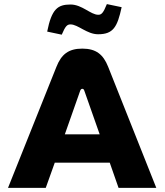

<svg xmlns="http://www.w3.org/2000/svg" viewBox="-20 -916 802 936"><path d="M255 -590 19 0H203L247 -123H515L558 0H742L507 -591C483 -651 448 -679 381 -679C314 -679 279 -651 255 -590ZM210 -762 281 -747C299 -789 307 -797 324 -797C360 -797 404 -749 458 -749C532 -749 552 -784 573 -881L501 -896C483 -851 474 -844 459 -844C422 -844 380 -894 324 -894C261 -894 232 -872 210 -762ZM296 -261 371 -474C373 -479 376 -483 381 -483C385 -483 389 -481 391 -474L466 -261Z"/></svg>

Font: LT Wave Text Black
Style: Regular
Weight: 900
Designer: Daniel Lyons
Version: Version 2.5 (Glyphs App)